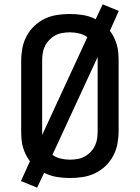

<svg xmlns="http://www.w3.org/2000/svg" viewBox="-20 -807 640 879"><path d="M150 52 76 22 117 -69Q106 -83 98 -99.5Q90 -116 85 -133.5Q80 -151 78.5 -169.5Q77 -188 77 -206V-529Q77 -558 82.5 -587Q88 -616 102 -642Q116 -668 137.5 -688.5Q159 -709 185.5 -721.5Q212 -734 241.5 -738.5Q271 -743 300 -743Q330 -743 360.5 -738Q391 -733 418 -719L450 -787L524 -757L483 -666Q494 -652 502 -635.5Q510 -619 515 -601.5Q520 -584 521.5 -565.5Q523 -547 523 -529V-206Q523 -177 517.5 -148Q512 -119 498 -93Q484 -67 462.5 -46.5Q441 -26 414.5 -13.5Q388 -1 358.5 3.5Q329 8 300 8Q270 8 239.5 3Q209 -2 182 -16ZM173 -189 380 -637Q363 -649 342 -654Q321 -659 300 -659Q283 -659 265.5 -656Q248 -653 233 -645Q218 -637 205.5 -624Q193 -611 185.5 -595.5Q178 -580 175.5 -563Q173 -546 173 -529ZM300 -76Q317 -76 334.5 -79Q352 -82 367 -90Q382 -98 394.5 -111Q407 -124 414.5 -139.5Q422 -155 424.5 -172Q427 -189 427 -206V-546L220 -98Q237 -86 258 -81Q279 -76 300 -76Z"/></svg>

Font: Iosevka Medium Extended
Style: Regular
Weight: 500
Width: 7
Monospace: yes
Designer: Belleve Invis
Foundry: Belleve Invis
Version: Version 32.5.0; ttfautohint (v1.8.4)